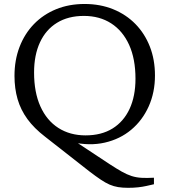

<svg xmlns="http://www.w3.org/2000/svg" viewBox="-20 -712 830 941"><path d="M418 128 201 -42Q147.5 -83 114.5 -128.2Q81.5 -173.5 66.2 -226Q51 -278.5 51 -340Q51 -417.5 75.8 -482Q100.5 -546.5 146.2 -593.8Q192 -641 255 -666.8Q318 -692.5 394.5 -692.5Q471 -692.5 534.5 -666.8Q598 -641 643.8 -594.2Q689.5 -547.5 714.5 -483.5Q739.5 -419.5 739.5 -342Q739.5 -259 708.8 -190.5Q678 -122 623 -76Q568 -30 493.5 -13Q419 4 332.5 -15.5L326.5 -33.5L518 93Q552.5 115.5 577.5 129.5Q602.5 143.5 625.2 150.8Q648 158 673.8 159.5Q699.5 161 734.5 159V191Q717.5 195 698.5 199.2Q679.5 203.5 657.2 206Q635 208.5 607.5 208.5Q580.5 208.5 559 205Q537.5 201.5 517.2 192.8Q497 184 473.5 168.2Q450 152.5 418 128ZM399.5 -48.5Q477 -48.5 531.5 -82.2Q586 -116 615 -178.2Q644 -240.5 644 -326Q644 -423.5 612.8 -492.2Q581.5 -561 524.8 -597.5Q468 -634 391 -634Q314 -634 259.2 -600.2Q204.5 -566.5 175.8 -504.2Q147 -442 147 -356.5Q147 -259.5 178 -190.5Q209 -121.5 266 -85Q323 -48.5 399.5 -48.5Z"/></svg>

Font: Newsreader
Style: Regular
Weight: 400
Designer: Hugues Gentile
Foundry: Production Type
Version: Version 1.003